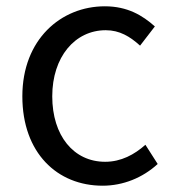

<svg xmlns="http://www.w3.org/2000/svg" viewBox="-20 -577 549 610"><path d="M306 13C371 13 433 -12 481 -56L442 -117C407 -86 365 -63 314 -63C214 -63 146 -146 146 -271C146 -396 218 -481 316 -481C360 -481 393 -461 425 -432L472 -493C433 -528 385 -557 313 -557C174 -557 51 -452 51 -271C51 -91 162 13 306 13Z"/></svg>

Font: Spoqa Han Sans Neo
Style: Regular
Weight: 400
Designer: [Spoqa Han Sans Neo] Dong-huui Kim ___ Younghwa Kang ___ Yujin Lee ___ [Noto Sans] Ryoko NISHIZUKA ____ (kana & ideograp
Foundry: Spoqa (http://www.spoqa-han-sans.com)
Version: Version 1.100;hotconv 1.0.109;makeotfexe 2.5.65596